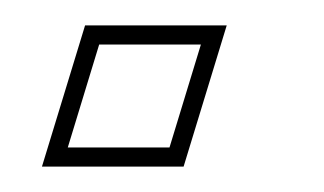

<svg xmlns="http://www.w3.org/2000/svg" viewBox="-20 -94 255 151"><path d="M45.8 -19 58 -59H138L125.8 -19L125.5 -18L113.3 22H33.3L45.5 -18ZM46.9 -74 13 37H124.4L158.3 -74Z"/></svg>

Font: Nordica Plus
Style: NordicaClassicLightOblOl
Weight: 300
Version: Version 1.01